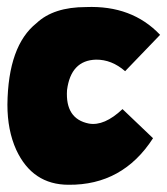

<svg xmlns="http://www.w3.org/2000/svg" viewBox="-20 -522 474 544"><path d="M223.6 -502Q354 -507.3 433.6 -423.3L334.5 -320.3Q296.4 -353.5 252 -353Q180.7 -351.1 169.9 -266.6Q164.6 -185.1 231.9 -171.9Q275.4 -164.1 327.1 -212.9L413.6 -130.4Q327.6 2.9 174.3 1.5Q71.8 1.5 25.9 -97.7Q1 -152.8 1 -225.6Q2.9 -392.6 83.5 -456.5Q131.8 -502 223.6 -502Z"/></svg>

Font: Lapsus Pro (theguybrush.com)
Style: Bold
Weight: 700
Designer: Jose Roses
Version: Version 1.00 February 9, 2018, initial release